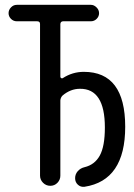

<svg xmlns="http://www.w3.org/2000/svg" viewBox="-20 -750 540 775"><path d="M47.9 -664.1Q34.2 -664.1 24.4 -673.8Q14.6 -683.6 14.6 -696.8Q14.6 -710 24.4 -720.2Q34.2 -730.5 47.9 -730.5H346.7Q359.4 -730.5 369.6 -720.2Q379.9 -710 379.9 -696.8Q379.9 -683.6 370.1 -673.8Q360.4 -664.1 346.7 -664.1H235.4Q224.6 -664.1 223.6 -653.3V-440.4Q223.6 -436.5 227.1 -434.6Q230.5 -432.6 233.4 -434.6Q272.5 -460 318.4 -460Q485.4 -460 485.4 -238.3Q485.4 -21.5 321.3 3.9Q305.7 5.9 294.4 -4.4Q283.2 -14.6 283.2 -30.8Q283.2 -46.9 293.9 -59.1Q304.7 -71.3 321.3 -75.2Q362.3 -85 382.8 -122.1Q403.3 -159.2 403.3 -235.4Q403.3 -392.6 302.7 -391.6Q264.6 -391.6 232.4 -364.3Q224.6 -356.4 223.6 -344.7V-41Q223.6 -24.4 211.9 -12.2Q200.2 0 183.1 0Q166 0 153.8 -12.2Q141.6 -24.4 141.6 -41V-653.3Q141.6 -664.1 129.9 -664.1Z"/></svg>

Font: Rounded-X Mgen+ 1mn regular
Style: Regular
Weight: 400
Designer: [Source Han Sans]
Ryoko NISHIZUKA  (kana & ideographs); Paul D. Hunt (Latin, Greek & Cyrillic); Wenlong ZHANG  (bopomofo
Version: Version 1.059.20150602